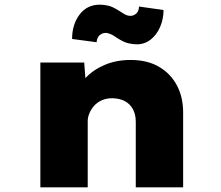

<svg xmlns="http://www.w3.org/2000/svg" viewBox="-20 -803 948 823"><path d="M153 0V-535H341L351 -401L303 -388Q313 -432 345.5 -467.5Q378 -503 428 -524.5Q478 -546 540 -546Q611 -546 661 -517Q711 -488 738 -437.5Q765 -387 765 -321V0H562V-281Q562 -312 550 -334.5Q538 -357 516 -369Q494 -381 462 -382Q436 -382 416 -373Q396 -364 383 -349Q370 -334 363 -317Q356 -300 356 -284V0H255Q208 0 182.5 0Q157 0 153 0ZM566 -613Q551 -613 530.5 -617.5Q510 -622 481 -641Q464 -653 452.5 -657.5Q441 -662 434 -662Q419 -662 407.5 -652.5Q396 -643 394 -622L289 -636Q289 -698 321 -740.5Q353 -783 408 -783Q423 -783 442.5 -779Q462 -775 490 -757Q499 -751 512.5 -743Q526 -735 539 -735Q553 -735 564 -745Q575 -755 576 -775L681 -760Q681 -722 666.5 -688Q652 -654 626 -633.5Q600 -613 566 -613Z"/></svg>

Font: Lexend Mega Black
Style: Regular
Weight: 900
Version: Version 1.007